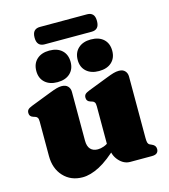

<svg xmlns="http://www.w3.org/2000/svg" viewBox="-124 -937 922 1049"><g transform="rotate(-15 337.5 -413.0)"><path d="M395.5 -102.5V-109H388V-340Q388 -356 383.8 -362.8Q379.5 -369.5 371 -372L360 -375.5Q349.5 -379 344.8 -385.5Q340 -392 340 -402Q340 -414 346.5 -421Q353 -428 371 -435L482 -478Q507.5 -488 523.2 -492.5Q539 -497 554 -497Q576.5 -497 588.2 -484.2Q600 -471.5 600 -452V-105Q600 -85 603 -76.8Q606 -68.5 613.5 -65L624.5 -60Q636 -55 641 -47.5Q646 -40 646 -30Q646 -16 637 -8Q628 0 608 0H485.5Q450 0 422.8 -30.5Q395.5 -61 395.5 -102.5ZM65 -146V-340Q65 -356 60.8 -362.8Q56.5 -369.5 48 -372L37 -375.5Q26.5 -379 21.8 -385.5Q17 -392 17 -402Q17 -414 23.5 -421Q30 -428 48 -435L159 -478Q186 -488.5 201.5 -492.8Q217 -497 229 -497Q253 -497 265 -484.2Q277 -471.5 277 -452V-176Q277 -144 291.8 -128Q306.5 -112 333 -112Q349.5 -112 367.5 -118.5Q385.5 -125 399.5 -137.5L417 -153L447 -121L432 -107Q361.5 -39.5 309.5 -12.8Q257.5 14 214 14Q147.5 14 106.2 -30.5Q65 -75 65 -146ZM215.5 -523.5Q171 -523.5 144.8 -547.2Q118.5 -571 118.5 -612Q118.5 -654 144.8 -678Q171 -702 215.5 -702Q260.5 -702 286.5 -678Q312.5 -654 312.5 -612Q312.5 -571.5 286.5 -547.5Q260.5 -523.5 215.5 -523.5ZM450 -523.5Q405.5 -523.5 379 -547.2Q352.5 -571 352.5 -612Q352.5 -653.5 379 -677.8Q405.5 -702 450 -702Q496 -702 522 -678Q548 -654 548 -612Q548 -571.5 522 -547.5Q496 -523.5 450 -523.5ZM156.5 -790.5Q156.5 -816.5 167.8 -828.2Q179 -840 199.5 -840H466.5Q487 -840 498.2 -828.5Q509.5 -817 509.5 -791Q509.5 -765 498.2 -753.2Q487 -741.5 466.5 -741.5H199.5Q179 -741.5 167.8 -753.5Q156.5 -765.5 156.5 -790.5Z"/></g></svg>

Font: Fraunces
Style: Regular
Weight: 900
Version: Version 1.000;[b76b70a41]